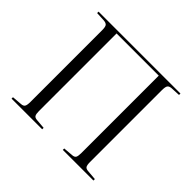

<svg xmlns="http://www.w3.org/2000/svg" viewBox="-169 -935 1139 1139"><g transform="rotate(45 400.5 -365.0)"><path d="M57 0V-12L119 -17Q137 -18 143.5 -28Q150 -38 150 -65V-667Q150 -693 143.5 -703Q137 -713 117 -715L57 -718V-730H744V-718L683 -715Q664 -713 658 -702.5Q652 -692 652 -665V-63Q652 -37 658.5 -27.5Q665 -18 685 -17L744 -12V0H487V-12L547 -17Q566 -18 572 -28Q578 -38 578 -65V-714H224V-63Q224 -38 230 -28Q236 -18 255 -17L314 -12V0Z"/></g></svg>

Font: Literata 72pt Light
Style: Regular
Weight: 300
Designer: Latin by Veronika Burian and Jose Scaglione. Greek by Irene Vlachou. Cyrillic by Vera Evstafieva.
Foundry: TypeTogether
Version: Version 3.002